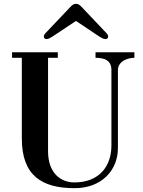

<svg xmlns="http://www.w3.org/2000/svg" viewBox="-20 -966 748 1003"><path d="M209 -775C209 -767 214 -762 224 -762C233 -762 243 -768 254 -775L376 -856H378L499 -775C510 -768 521 -762 530 -762C540 -762 545 -767 545 -775C545 -782 541 -787 537 -792L408 -928C396 -941 388 -946 377 -946C366 -946 358 -941 346 -928L217 -792C213 -787 209 -782 209 -775ZM43 -664H94V-243C94 -48 199 17 370 17C512 17 596 -78 596 -192V-599C596 -645 645 -664 682 -664V-693H479V-664C528 -664 562 -650 562 -600V-206C562 -99 500 -13 368 -13C299 -13 231 -60 231 -176V-664H282V-693H43Z"/></svg>

Font: Monomakh Unicode
Style: Regular
Weight: 400
Version: Version 1.2